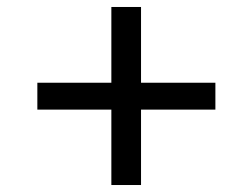

<svg xmlns="http://www.w3.org/2000/svg" viewBox="-20 -641 723 550"><path d="M597 -327H384V-111H299V-327H87V-404H299V-621H384V-404H597Z"/></svg>

Font: MSTAGE
Style: Regular
Weight: 400
Designer: Ninad Kale (Devanagari), Jonny Pinhorn (Latin)
Foundry: Indian Type Foundry
Version: 4.004